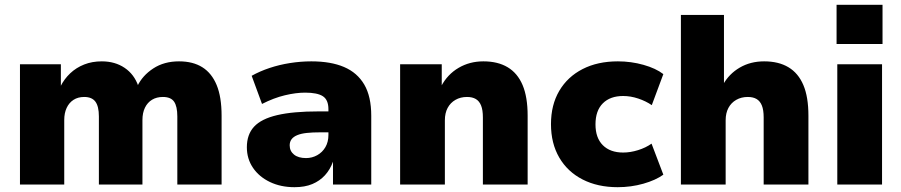

<svg xmlns="http://www.w3.org/2000/svg" viewBox="-20 -767 3746 798"><path d="M63 0V-500H233V-407H231Q247 -439 272 -462.5Q297 -486 330 -499Q363 -512 403 -512Q458 -512 498 -485Q538 -458 555 -409H551Q572 -453 617 -482.5Q662 -512 724 -512Q782 -512 821 -487.5Q860 -463 880.5 -413.5Q901 -364 901 -286V0H717V-283Q717 -325 703.5 -344.5Q690 -364 657 -364Q631 -364 612 -352.5Q593 -341 582.5 -319.5Q572 -298 572 -268V0H391V-283Q391 -325 376.5 -344.5Q362 -364 330 -364Q304 -364 285.5 -352Q267 -340 257 -318.5Q247 -297 247 -268V0Z M1204 11Q1147 11 1102 -10.5Q1057 -32 1031.5 -69.5Q1006 -107 1006 -155Q1006 -208 1036 -240.5Q1066 -273 1132 -288.5Q1198 -304 1304 -304H1366V-217H1311Q1279 -217 1255.5 -214.5Q1232 -212 1216 -205.5Q1200 -199 1192 -188.5Q1184 -178 1184 -163Q1184 -139 1202 -124.5Q1220 -110 1252 -110Q1277 -110 1298.5 -122Q1320 -134 1332.5 -155.5Q1345 -177 1345 -206V-313Q1345 -352 1322 -367Q1299 -382 1248 -382Q1210 -382 1164 -371Q1118 -360 1069 -335L1026 -452Q1060 -471 1100.5 -484.5Q1141 -498 1185.5 -505Q1230 -512 1274 -512Q1355 -512 1410 -488.5Q1465 -465 1494 -415.5Q1523 -366 1523 -286V0H1364V-95Q1352 -62 1330.5 -38.5Q1309 -15 1278 -2Q1247 11 1204 11Z M1643 0V-500H1816V-409H1814Q1840 -458 1886 -485Q1932 -512 1989 -512Q2049 -512 2090 -487.5Q2131 -463 2152 -413.5Q2173 -364 2173 -286V0H1987V-279Q1987 -310 1979.5 -328.5Q1972 -347 1957.5 -355.5Q1943 -364 1921 -364Q1894 -364 1873 -352Q1852 -340 1840.5 -318.5Q1829 -297 1829 -267V0Z M2547 11Q2464 11 2401.5 -21Q2339 -53 2304.5 -112Q2270 -171 2270 -251Q2270 -331 2304.5 -389.5Q2339 -448 2401.5 -480Q2464 -512 2548 -512Q2603 -512 2654.5 -497.5Q2706 -483 2737 -459L2689 -330Q2664 -347 2632.5 -357.5Q2601 -368 2570 -368Q2516 -368 2485.5 -337.5Q2455 -307 2455 -250Q2455 -194 2485.5 -163.5Q2516 -133 2570 -133Q2600 -133 2632 -143Q2664 -153 2688 -170L2737 -41Q2705 -18 2654 -3.5Q2603 11 2547 11Z M2810 0V-705H2989V-415H2985Q3010 -460 3054.5 -486Q3099 -512 3156 -512Q3216 -512 3257 -487.5Q3298 -463 3319 -413.5Q3340 -364 3340 -286V0H3154V-279Q3154 -310 3146.5 -328.5Q3139 -347 3124.5 -355.5Q3110 -364 3088 -364Q3061 -364 3040 -352Q3019 -340 3007.5 -318.5Q2996 -297 2996 -267V0Z M3457 -584V-747H3648V-584ZM3460 0V-500H3646V0Z"/></svg>

Font: Nunito Sans 9pt Black
Style: Regular
Weight: 900
Version: Version 3.101;gftools[0.9.27]